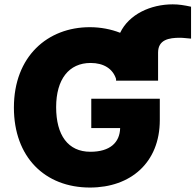

<svg xmlns="http://www.w3.org/2000/svg" viewBox="-20 -840 886 870"><path d="M696.3 -474.6V-601.6C696.3 -660.2 745.1 -668.9 795.9 -668.9C811.5 -668.9 828.1 -666 845.7 -665V-809.6C814.5 -816.4 790 -820.3 762.7 -820.3C662.6 -820.3 564.5 -775.4 524.4 -691.4C483.4 -707.5 436.5 -716.8 386.7 -716.8C196.3 -716.8 43 -585 43 -352.5C43 -128.9 182.6 9.8 387.7 9.8C572.3 9.8 704.1 -103.5 704.1 -295.9V-392.6H393.6V-259.8H524.4C522.9 -193.8 478 -152.3 389.6 -152.3C288.1 -152.3 234.4 -227.5 234.4 -354.5C234.4 -480.5 292 -554.7 390.6 -554.7C450.2 -554.7 491.2 -528.3 505.9 -482.4V-474.6Z"/></svg>

Font: Pretendard Black
Style: Regular
Weight: 900
Designer: Base glyphs from Inter by Rasmus Andersson; Hangeul glyphs from Noto Sans CJK(Source Han Sans) by Jang Soo-young and Kan
Foundry: Kil Hyung-jin
Version: Version 1.309;Glyphs 3.2 (3225)